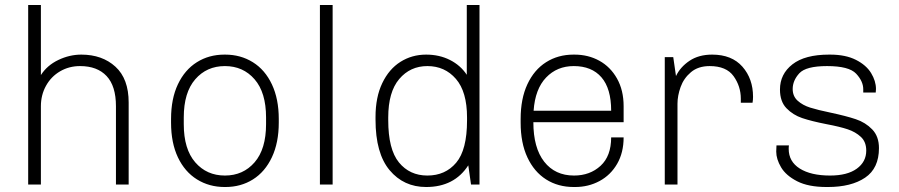

<svg xmlns="http://www.w3.org/2000/svg" viewBox="-20 -740 3607 770"><path d="M496 -329V0H445V-314Q445 -395 407.5 -435Q370 -475 301 -475Q257 -475 221 -454Q185 -433 164.5 -396Q144 -359 144 -314V0H93V-720H144V-439Q169 -478 214 -499.5Q259 -521 306 -521Q390 -521 443 -472.5Q496 -424 496 -329Z M666 -248V-263Q666 -344 693.5 -402Q721 -460 769.5 -490.5Q818 -521 880 -521H883Q945 -521 994 -490.5Q1043 -460 1070.5 -401.5Q1098 -343 1098 -263V-248Q1098 -168 1070.5 -109.5Q1043 -51 994.5 -20.5Q946 10 884 10H881Q819 10 770 -20.5Q721 -51 693.5 -109Q666 -167 666 -248ZM1047 -242V-269Q1047 -369 1001 -422Q955 -475 882 -475Q809 -475 763 -422Q717 -369 717 -269V-242Q717 -142 763 -89Q809 -36 882 -36Q955 -36 1001 -89Q1047 -142 1047 -242Z M1314 -720V0H1263V-720Z M1852 -440V-720H1903V0H1869L1858 -77Q1802 10 1689 10Q1599 10 1542.5 -57.5Q1486 -125 1486 -260V-271Q1486 -350 1513 -406.5Q1540 -463 1586 -492Q1632 -521 1689 -521Q1742 -521 1784.5 -499.5Q1827 -478 1852 -440ZM1537 -269V-258Q1537 -141 1580 -88.5Q1623 -36 1694 -36Q1766 -36 1809.5 -87.5Q1853 -139 1853 -257V-269Q1853 -372 1808.5 -423.5Q1764 -475 1694 -475Q1625 -475 1581 -423Q1537 -371 1537 -269Z M2481 -314V-250H2119Q2119 -147 2162.5 -91.5Q2206 -36 2282 -36Q2346 -36 2388.5 -75Q2431 -114 2431 -189H2481Q2481 -128 2455 -83Q2429 -38 2384.5 -14Q2340 10 2286 10H2281Q2218 10 2170 -20.5Q2122 -51 2095 -109Q2068 -167 2068 -248V-263Q2068 -344 2095 -402Q2122 -460 2170 -490.5Q2218 -521 2280 -521H2284Q2339 -521 2383.5 -496.5Q2428 -472 2454.5 -425Q2481 -378 2481 -314ZM2120 -296H2431Q2431 -385 2392 -430Q2353 -475 2281 -475Q2214 -475 2170 -429Q2126 -383 2120 -296Z M3000 -352Q3000 -339 2998 -328H2951V-344Q2951 -394 2922 -434.5Q2893 -475 2826 -475Q2780 -475 2751 -450.5Q2722 -426 2709.5 -391Q2697 -356 2697 -324V0H2646V-511H2680L2691 -435Q2708 -471 2745 -496Q2782 -521 2836 -521Q2915 -521 2957.5 -472.5Q3000 -424 3000 -352Z M3493 -383 3492 -369H3442V-382Q3442 -414 3413.5 -444.5Q3385 -475 3297 -475Q3212 -475 3185.5 -446Q3159 -417 3159 -383Q3159 -354 3179 -336Q3199 -318 3229 -308.5Q3259 -299 3312 -288Q3373 -275 3412 -262Q3451 -249 3478 -221Q3505 -193 3505 -146Q3505 -65 3449.5 -27.5Q3394 10 3300 10H3295Q3222 10 3177 -13Q3132 -36 3112.5 -69Q3093 -102 3093 -132Q3093 -145 3094 -157H3144Q3143 -152 3143 -143Q3143 -92 3187.5 -64Q3232 -36 3309 -36Q3378 -36 3416 -63.5Q3454 -91 3454 -136Q3454 -171 3432.5 -191Q3411 -211 3379.5 -221.5Q3348 -232 3295 -242Q3234 -254 3197 -266.5Q3160 -279 3134 -306Q3108 -333 3108 -381Q3108 -443 3158 -482Q3208 -521 3305 -521H3309Q3371 -521 3412.5 -500Q3454 -479 3473.5 -447Q3493 -415 3493 -383Z"/></svg>

Font: Chivo Thin
Style: Regular
Weight: 100
Designer: Hector Gatti
Foundry: Omnibus-Type
Version: Version 1.007